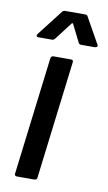

<svg xmlns="http://www.w3.org/2000/svg" viewBox="-82 -742 442 784"><g transform="rotate(10 139.0 -350.0)"><path d="M34 -575H91C96 -575 100 -578 103 -582L158 -654C159 -656 163 -656 164 -654L200 -582C202 -578 205 -575 210 -575H268C276 -575 281 -581 277 -587L217 -694C215 -699 211 -700 206 -700H124C119 -700 115 -699 111 -694L28 -587C24 -581 26 -575 34 -575ZM46 0H119C125 0 130 -4 130 -10L190 -499C191 -505 188 -509 182 -509H108C102 -509 98 -505 97 -499L37 -10C36 -4 40 0 46 0Z"/></g></svg>

Font: Barlow Semi Condensed Medium
Style: Italic
Weight: 500
Width: 4
Italic angle: -7°
Designer: Jeremy Tribby
Foundry: Tribby Type
Version: Version 1.422;hotconv 1.0.109;makeotfexe 2.5.65596